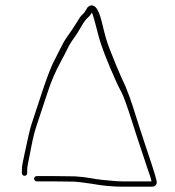

<svg xmlns="http://www.w3.org/2000/svg" viewBox="-20 -648 659 724"><path d="M185 16H118.5C115.8 16 113.5 17 111.5 19C109.5 21 108.5 23.3 108.5 26C108.5 28.7 109.5 31 111.5 33C113.5 35 115.8 36 118.5 36H185L261.2 37C271.2 37.7 279.6 38.5 286.2 39.5C292.9 40.5 306.2 42.3 326.2 45C366 52.3 405.6 56 445 56H552.2C563.6 56 569.9 50.7 571.2 40C571.2 32.7 562.7 3.5 545.7 -47.5L524.2 -112C519.6 -126 512.9 -146.3 504.2 -173C495.6 -199.7 487.9 -223.8 481.3 -245.3C474.6 -266.9 465.1 -292.8 452.9 -323.1C443.8 -341.9 432.3 -367.5 418.8 -400C410.4 -420 401.9 -441.3 393.1 -464C384.4 -486.7 377.1 -510.5 371.2 -535.5C365.4 -560.5 360.8 -578 357.5 -588C349.8 -611.1 340.8 -624.1 330.6 -627C323.5 -629 316.7 -626.7 310 -620C306.7 -614.7 303.7 -609.8 301.2 -605.5C298.7 -601.2 295 -596.8 290 -592.5C285 -588.2 278.3 -578.8 269.9 -564.3C261.4 -549.9 249.8 -532.5 235 -512C225.8 -499.3 217.7 -485.7 210.6 -471C203.5 -456.3 192 -434.3 177.4 -404.9C164.6 -375.5 151 -338.5 136.5 -294C117.5 -235.7 105.1 -198.1 99.3 -181.1C93.9 -165.1 85.6 -130.4 74.5 -77C71.2 -61 68.3 -47.5 66 -36.5C63.7 -25.5 62.5 -15.7 62.5 -7V5C62.5 7.7 63.5 10 65.5 12C67.5 14 69.8 15 72.5 15C75.2 15 77.5 14 79.5 12C81.5 10 82.5 7.7 82.5 5V-7C82.5 -14.3 83.7 -23.2 86 -33.5C88.3 -43.8 92.4 -64.7 98.3 -96.1C104.2 -127.6 111.6 -156.3 120.6 -182.4C127.3 -202 140.5 -241.8 160.2 -301.8C172.6 -339.7 188.6 -378.1 210 -417C219.2 -433.7 227.1 -449 233.8 -463C240.4 -477 248.3 -490.2 257.5 -502.5C266.7 -514.8 276 -529.4 285.4 -546.2C294.8 -563 303.2 -574.6 310.6 -581C316 -585.7 319.8 -589.8 321.9 -593.5C324 -597.2 325.4 -599.7 326.3 -601C330.1 -594 338.5 -564.9 351.4 -513.7C360.7 -476.8 382.5 -419.9 416.9 -343C423.1 -329 430 -315.2 437.3 -301.7C444.7 -288.1 458.2 -252.2 476.6 -193.9C488.8 -155.1 498.4 -125.7 505.3 -105.5C509.9 -91.8 514.3 -78.8 518.3 -66.5L536.8 -10.5C539.1 -2.8 541.6 4.2 544.2 10.7C546.8 17.1 549.2 25.6 551.3 36H445C426.7 36 399.4 34 363.1 30C351 28.7 336.7 26.5 320 23.5C303.3 20.5 284.2 18.3 262.5 17Z"/></svg>

Font: Proton
Style: RgExt
Weight: 500
Version: Version 1.017